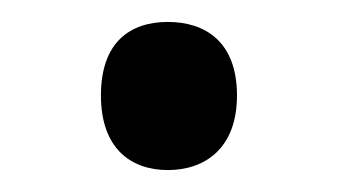

<svg xmlns="http://www.w3.org/2000/svg" viewBox="-20 -141 308 175"><path d="M72 -54C72 -6 99 14 133 14C167 14 196 -6 196 -54C196 -103 167 -121 133 -121C99 -121 72 -103 72 -54Z"/></svg>

Font: Noto Sans Bengali
Style: Regular
Weight: 400
Designer: Jelle Bosma - Monotype Design Team
Foundry: Monotype Imaging Inc.
Version: Version 2.003